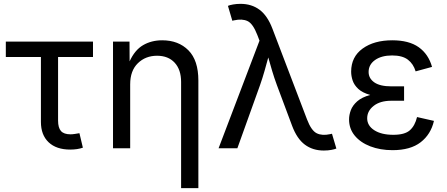

<svg xmlns="http://www.w3.org/2000/svg" viewBox="-20 -759 2291 983"><path d="M339.4 6.8Q268.6 6.8 229 -30.5Q189.5 -67.9 189.5 -134.8V-467.3H9.8V-545.9H456.1V-467.3H277.3V-141.6Q277.3 -105 292.2 -88.1Q307.1 -71.3 341.3 -71.3Q350.1 -71.3 363 -73.2Q376 -75.2 386.7 -77.1L404.3 -2.9Q376.5 6.8 339.4 6.8Z M646.5 -327.1V0H558.6V-545.9H643.1L643.6 -444.8Q669.9 -502.9 712.6 -527.8Q755.4 -552.7 810.5 -552.7Q893.6 -552.7 944.6 -501.5Q995.6 -450.2 995.6 -346.7V204.1H907.2V-339.4Q907.2 -402.3 874.3 -438Q841.3 -473.6 784.2 -473.6Q725.1 -473.6 685.8 -435.3Q646.5 -397 646.5 -327.1Z M1099.1 0 1308.6 -550.8 1297.4 -580.1Q1274.9 -638.2 1247.3 -651.1Q1219.7 -664.1 1178.2 -654.8L1169.4 -652.8L1147 -729Q1155.3 -732.9 1173.3 -736.1Q1191.4 -739.3 1211.4 -739.3Q1268.1 -739.3 1308.6 -709.2Q1349.1 -679.2 1374.5 -612.8L1551.8 -147.9Q1573.7 -90.3 1601.6 -76.7Q1629.4 -63 1670.9 -72.3L1679.7 -74.2L1702.1 1.5Q1694.3 4.9 1677 8.3Q1659.7 11.7 1637.7 11.7Q1581.5 11.7 1541 -18.3Q1500.5 -48.3 1475.6 -114.7L1397.5 -323.7Q1383.8 -360.8 1373.5 -395.5Q1363.3 -430.2 1353.5 -464.8Q1344.2 -430.7 1334.2 -395.3Q1324.2 -359.9 1311.5 -323.7L1195.3 0Z M1989.7 9.8Q1926.3 9.8 1875.7 -9.8Q1825.2 -29.3 1796.1 -64.7Q1767.1 -100.1 1767.1 -147.5Q1767.1 -170.4 1776.1 -194.8Q1785.2 -219.2 1808.8 -240.2Q1832.5 -261.2 1875.5 -272.9Q1835.4 -284.2 1814.5 -303.7Q1793.5 -323.2 1785.6 -346.4Q1777.8 -369.6 1777.8 -392.1Q1777.8 -467.8 1836.4 -510.3Q1895 -552.7 1988.3 -552.7Q2074.2 -552.7 2124 -517.1Q2173.8 -481.4 2191.9 -416.5L2107.9 -393.6Q2096.7 -431.6 2068.4 -453.4Q2040 -475.1 1987.8 -475.1Q1933.1 -475.1 1900.1 -451.7Q1867.2 -428.2 1867.2 -390.6Q1867.2 -357.9 1896.2 -337.4Q1925.3 -316.9 1983.4 -316.9H2048.8V-243.2H1983.4Q1926.3 -243.2 1893.1 -217Q1859.9 -190.9 1859.9 -153.3Q1859.9 -115.7 1896.2 -92.3Q1932.6 -68.8 1993.7 -68.8Q2052.2 -68.8 2078.4 -92Q2104.5 -115.2 2115.2 -159.7L2201.7 -140.1Q2186 -71.3 2133.8 -30.8Q2081.5 9.8 1989.7 9.8Z"/></svg>

Font: Inter
Style: Regular
Weight: 400
Designer: Rasmus Andersson
Foundry: rsms
Version: Version 4.001;git-9221beed3